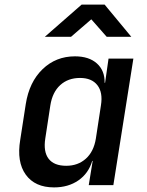

<svg xmlns="http://www.w3.org/2000/svg" viewBox="-20 -805 640 835"><path d="M215 10Q132 10 92 -45.5Q52 -101 68 -197L92 -352Q107 -448 165 -504Q223 -560 306 -560Q367 -560 401.5 -529Q436 -498 435 -445H437L452 -550H560L473 0H366L383 -105H381Q365 -51 321 -20.5Q277 10 215 10ZM268 -84Q319 -84 353.5 -115Q388 -146 397 -203L419 -347Q428 -403 403.5 -434.5Q379 -466 328 -466Q276 -466 242 -435Q208 -404 199 -347L177 -203Q168 -145 191.5 -114.5Q215 -84 268 -84ZM175 -645 335 -785H435L551 -645H444L377 -721L289 -645Z"/></svg>

Font: NKDuy Mono SemiBold
Style: Italic
Weight: 600
Italic angle: -9°
Monospace: yes
Designer: NKDuy
Foundry: NKDuy
Version: Version 2.251; ttfautohint (v1.8.4.7-5d5b)